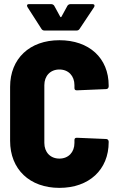

<svg xmlns="http://www.w3.org/2000/svg" viewBox="-20 -903 561 931"><path d="M113 -869 181 -763C184 -758 189 -755 195 -755H352C358 -755 363 -758 366 -763L436 -868C441 -876 438 -883 429 -883H322C316 -883 310 -880 307 -875L278 -822C276 -819 274 -819 272 -822L243 -875C240 -880 234 -883 228 -883H121C115 -883 111 -881 111 -876C111 -874 112 -872 113 -869ZM268 8C412 8 507 -80 507 -214V-216C507 -223 502 -229 495 -229L353 -235C345 -235 341 -232 341 -224V-210C341 -165 312 -134 268 -134C224 -134 195 -165 195 -210V-490C195 -535 224 -566 268 -566C312 -566 341 -535 341 -490V-476C341 -468 345 -465 353 -465L495 -471C502 -471 507 -477 507 -484V-488C507 -622 412 -708 268 -708C124 -708 29 -619 29 -482V-220C29 -82 124 8 268 8Z"/></svg>

Font: Barlow Semi Condensed ExtraBold
Style: Regular
Weight: 800
Width: 4
Designer: Jeremy Tribby
Foundry: Tribby Type
Version: Version 1.422;hotconv 1.0.109;makeotfexe 2.5.65596